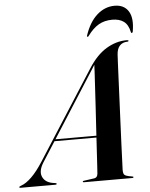

<svg xmlns="http://www.w3.org/2000/svg" viewBox="-117 -940 774 988"><g transform="rotate(-5 270.0 -445.5)"><path d="M78 -121Q51 -78.5 62.8 -48.8Q74.5 -19 113 -11L129.5 -8.5Q133 -8 134.2 -7Q135.5 -6 135.5 -4Q135.5 -2 134 -1Q132.5 0 129 0H-51.5Q-54.5 0 -56 -0.8Q-57.5 -1.5 -57.5 -3.5Q-57.5 -6 -54.8 -7.2Q-52 -8.5 -46.5 -11Q-21.5 -19.5 7.5 -47.8Q36.5 -76 68 -125.5L359.5 -580.5Q402.5 -648 453.5 -678.5Q504.5 -709 559 -709Q564.5 -709 566.2 -708Q568 -707 568 -705Q568 -703.5 566.8 -702.2Q565.5 -701 561.5 -701Q537 -700.5 522.5 -685.2Q508 -670 506 -640Q505.5 -631.5 503.8 -597.5Q502 -563.5 500 -513.2Q498 -463 495.2 -404.2Q492.5 -345.5 490 -286.8Q487.5 -228 485.2 -176.8Q483 -125.5 481.8 -90.2Q480.5 -55 480 -45Q480 -33 482.8 -26Q485.5 -19 495.5 -15Q505.5 -11 526 -8Q532.5 -7 532.5 -4Q532.5 -2.5 531 -1.2Q529.5 0 526 0H275.5Q273.5 0 272 -1Q270.5 -2 270.5 -3.5Q270.5 -5 271.8 -6Q273 -7 275.5 -7.5L328.5 -15Q339.5 -16.5 344 -23Q348.5 -29.5 349 -38.5Q350 -50 352 -83.8Q354 -117.5 356.8 -165.5Q359.5 -213.5 363 -268.5Q366.5 -323.5 369.8 -378.8Q373 -434 375.8 -482Q378.5 -530 380.5 -563.8Q382.5 -597.5 382.5 -609L391 -609.5Q390 -609 388 -606.2Q386 -603.5 381 -596Q376 -588.5 366 -572ZM134.5 -223.5 140 -233H397.5L398 -223.5ZM494 -820.5Q453.5 -820.5 423.2 -802.8Q393 -785 366.5 -748.5Q365 -746 363.5 -745Q362 -744 360 -744Q358.5 -744 357.5 -745.8Q356.5 -747.5 358 -751Q381 -819.5 421.5 -855.2Q462 -891 512 -891Q561 -891 583.5 -855.2Q606 -819.5 594 -751Q593.5 -747.5 591.8 -745.8Q590 -744 588 -744Q586 -744 585.2 -745Q584.5 -746 584 -748.5Q576 -787.5 553.2 -804Q530.5 -820.5 494 -820.5Z"/></g></svg>

Font: Fraunces 120pt SemiBold
Style: Italic
Weight: 600
Italic angle: -16°
Version: Version 1.000;[b76b70a41]